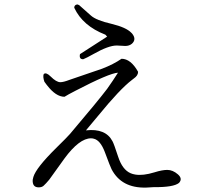

<svg xmlns="http://www.w3.org/2000/svg" viewBox="-20 -791 960 869"><path d="M357 -523Q337 -522 342 -546L463 -624L465 -625L457 -634Q354 -674 316 -756Q316 -769 330 -771L338 -768L391 -721Q415 -699 485 -683Q551 -667 574 -643L578 -639Q599 -613 577 -593Q565 -583 547 -583L509 -585H508Q471 -585 404 -547Q372 -529 357 -523ZM514 -462Q475 -460 321 -380Q286 -362 272 -353Q233 -353 193 -405Q195 -402 181 -421Q173 -444 178 -456Q189 -465 209 -445Q235 -419 253 -419Q267 -419 293 -429L442 -480Q494 -500 530 -525Q572 -525 605 -466Q605 -449 586 -436Q579 -431 577 -429Q523 -388 425 -268Q385 -220 369 -201Q458 -211 489 -152Q495 -142 515 -81Q534 -23 571 -7Q580 -3 592 -1Q627 5 679 -11Q714 -22 737 -22Q762 -22 785 -2Q808 18 790 37Q765 57 676 56L642 58H641Q530 61 485 -25Q480 -34 454 -104Q434 -156 405 -163Q399 -165 392 -165Q339 -165 272 -74L203 22Q188 40 177 50Q169 57 155 57Q126 57 128 23Q129 17 131 10Q143 -31 234 -121Q284 -170 297 -185Q425 -336 465 -389Q492 -427 514 -462Z"/></svg>

Font: cwTeXKai
Style: Medium
Weight: 500
Version: Version 1.17